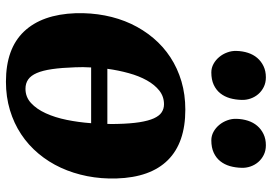

<svg xmlns="http://www.w3.org/2000/svg" viewBox="-150 -720 885 624"><g transform="rotate(90 292.0 -408.5)"><path d="M215.8 -653.3Q201.2 -653.3 188.2 -660.4Q175.3 -667.5 165.8 -679Q156.2 -690.4 150.9 -705.1Q145.5 -719.7 146 -734.9Q146.5 -754.9 152.1 -772.2Q157.7 -789.6 168.7 -802.5Q179.7 -815.4 195.6 -823Q211.4 -830.6 231.9 -830.6Q249.5 -830.6 263.2 -823.7Q276.9 -816.9 286.4 -805.9Q295.9 -794.9 300.8 -780.8Q305.7 -766.6 305.2 -752Q304.7 -731.4 299.6 -713.6Q294.4 -695.8 283.7 -682.4Q272.9 -668.9 256.1 -661.1Q239.3 -653.3 215.8 -653.3ZM436.5 -653.3Q421.9 -653.3 408.9 -660.4Q396 -667.5 386.5 -679Q377 -690.4 371.6 -705.1Q366.2 -719.7 366.7 -734.9Q367.2 -754.9 372.8 -772.2Q378.4 -789.6 389.4 -802.5Q400.4 -815.4 416.3 -823Q432.1 -830.6 452.6 -830.6Q470.2 -830.6 483.9 -823.7Q497.6 -816.9 507.1 -805.9Q516.6 -794.9 521.5 -780.8Q526.4 -766.6 525.9 -752Q525.4 -731.4 520.3 -713.6Q515.1 -695.8 504.4 -682.4Q493.7 -668.9 476.8 -661.1Q460 -653.3 436.5 -653.3ZM23.4 -212.4Q22 -261.7 30.8 -307.4Q39.6 -353 58.1 -392.6Q76.7 -432.1 104 -464.6Q131.3 -497.1 166.7 -520.3Q202.1 -543.5 244.9 -556.2Q287.6 -568.8 336.9 -568.8Q444.3 -568.8 500.7 -512.2Q557.1 -455.6 560.5 -345.2Q562 -295.9 553 -250Q543.9 -204.1 525.6 -164.3Q507.3 -124.5 479.7 -91.6Q452.1 -58.6 416.7 -35.2Q381.3 -11.7 338.4 1.2Q295.4 14.2 246.1 14.2Q138.7 14.2 83 -44.4Q27.3 -103 23.4 -212.4ZM269 -49.3Q295.9 -49.3 315.4 -67.4Q335 -85.4 348.6 -115.2Q362.3 -145 370.1 -183.3Q377.9 -221.7 380.9 -262.7H199.7Q198.7 -249 198.7 -236.1Q198.7 -223.1 199.2 -210.4Q200.7 -166.5 205.1 -136Q209.5 -105.5 217.8 -86.2Q226.1 -66.9 238.8 -58.1Q251.5 -49.3 269 -49.3ZM319.3 -499.5Q294.4 -499.5 275.1 -484.4Q255.9 -469.2 241.7 -443.8Q227.5 -418.5 218.3 -385Q209 -351.6 204.1 -315.4H383.3Q383.8 -323.7 383.5 -331.5Q383.3 -339.4 383.3 -347.2Q382.3 -390.6 377.7 -419.9Q373 -449.2 365 -466.8Q356.9 -484.4 345.5 -491.9Q334 -499.5 319.3 -499.5Z"/></g></svg>

Font: Merriweather UltraBold
Style: Italic
Weight: 900
Italic angle: -7°
Designer: Eben Sorkin ( eben@eyebytes.com )
Foundry: Eben Sorkin ( eben@eyebytes.com )
Version: Version 1.52; ttfautohint (v1.4.1)